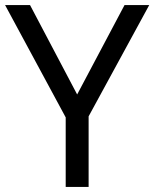

<svg xmlns="http://www.w3.org/2000/svg" viewBox="-20 -734 606 754"><path d="M283 -363 469 -714H566L328 -277V0H238V-273L0 -714H98Z"/></svg>

Font: uoriya85
Style: Book
Weight: 400
Designer: Jelle Bosma - Monotype Design Team
Foundry: Monotype Imaging Inc.
Version: Version 2.003